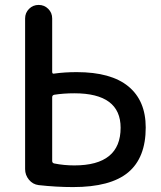

<svg xmlns="http://www.w3.org/2000/svg" viewBox="-20 -750 654 780"><path d="M192 -355V-96Q192 -88 200 -86Q240 -78 282 -78Q470 -78 470 -231Q470 -371 282 -371Q238 -371 200 -365Q192 -363 192 -355ZM137 2Q113 -1 97.5 -20Q82 -39 82 -63V-675Q82 -698 98 -714Q114 -730 137 -730Q160 -730 176 -714Q192 -698 192 -675V-458Q192 -449 200 -451Q242 -457 292 -457Q431 -457 501.5 -399Q572 -341 572 -232Q572 -109 500.5 -49.5Q429 10 277 10Q209 10 137 2Z"/></svg>

Font: Rounded Mplus 1c Medium
Style: Regular
Weight: 500
Version: Version 1.059.20150529